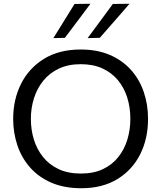

<svg xmlns="http://www.w3.org/2000/svg" viewBox="-20 -989 857 1020"><path d="M412 11Q321.5 11 253.5 -18.2Q185.5 -47.5 140.2 -98.8Q95 -150 72.5 -216.5Q50 -283 50 -357Q50 -461 92.2 -544.5Q134.5 -628 214.5 -677Q294.5 -726 409 -726Q496 -726 562.8 -697.5Q629.5 -669 675 -618.5Q720.5 -568 743.5 -501Q766.5 -434 766.5 -357.5Q766.5 -252 724.5 -168.8Q682.5 -85.5 603 -37.2Q523.5 11 412 11ZM409.5 -67Q478 -67 527.5 -90.8Q577 -114.5 609.2 -155.5Q641.5 -196.5 657 -248.8Q672.5 -301 672.5 -357.5Q672.5 -418.5 655.8 -471.2Q639 -524 605.8 -563.8Q572.5 -603.5 523.5 -625.8Q474.5 -648 409.5 -648Q342.5 -648 292.8 -624.5Q243 -601 210 -560.2Q177 -519.5 160.5 -467.2Q144 -415 144 -357.5Q144 -299.5 160 -247.5Q176 -195.5 208.8 -154.8Q241.5 -114 291.5 -90.5Q341.5 -67 409.5 -67ZM445.5 -786.5Q479 -831.5 512.5 -877Q546 -922.5 579.5 -968L668 -969Q641.5 -938 615 -907.8Q588.5 -877.5 562.2 -847.5Q536 -817.5 510 -788ZM263.5 -786.5Q292 -832.5 320 -877.5Q348 -922.5 376 -968L460.5 -969Q437.5 -938 414.8 -907.8Q392 -877.5 369.5 -847.5Q347 -817.5 324.5 -788Z"/></svg>

Font: Commissioner Thin
Style: Regular
Weight: 400
Version: Version 1.000